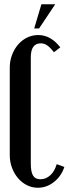

<svg xmlns="http://www.w3.org/2000/svg" viewBox="-20 -874 328 904"><path d="M26 -556Q26 -587 36.5 -615Q47 -643 65 -664Q83 -685 107.5 -697Q132 -709 160 -709Q219 -709 264 -651L234 -628Q216 -651 202 -660.5Q188 -670 172 -670Q125 -670 125 -604V-104Q125 -65 135.5 -47.5Q146 -30 170 -30Q196 -30 216.5 -48.5Q237 -67 247 -101L283 -88Q269 -45 234.5 -17.5Q200 10 158 10Q131 10 107 -2Q83 -14 65 -35Q47 -56 36.5 -84Q26 -112 26 -143ZM141 -740 175 -854H240L164 -740Z"/></svg>

Font: Moniqa ExtBd Cond Paragraph
Style: Regular
Weight: 800
Width: 3
Designer: Rajesh Rajput
Foundry: Rajesh Rajput
Version: Version 1.000